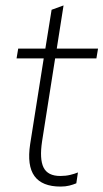

<svg xmlns="http://www.w3.org/2000/svg" viewBox="-20 -679 381 707"><path d="M203 8Q135 8 107 -30.5Q79 -69 91 -148L141 -464H41L47 -500H147L170 -643L214 -659L189 -500H341L335 -464H183L135 -159Q125 -93 140.5 -62Q156 -31 202 -31Q222 -31 238.5 -35Q255 -39 267 -44L261 -4Q249 1 235 4.5Q221 8 203 8Z"/></svg>

Font: Mulish ExtraLight ExtraLight
Style: Italic
Weight: 250
Italic angle: -9°
Version: Version 3.603